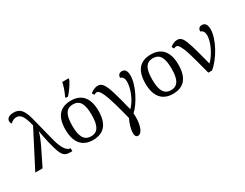

<svg xmlns="http://www.w3.org/2000/svg" viewBox="-99 -1455 3000 2353"><g transform="rotate(-30 1401.5 -278.0)"><path d="M272.9 -514.2 7.8 0H110.8L237.8 -257.8C256.8 -296.4 291 -378.9 296.9 -414.1H299.8C301.3 -399.4 307.6 -362.3 316.9 -318.8C326.7 -270.5 340.3 -210 357.9 -149.9C377 -85 393.6 -47.4 416.5 -26.4C439.5 -4.9 467.3 0 508.8 0H532.2V-42H526.9C506.8 -42 483.4 -56.2 460.9 -87.4C438.5 -118.7 416.5 -167 398.9 -235.8L310.1 -585.9C292.5 -656.2 271 -702.6 244.1 -731C216.8 -759.3 184.6 -770 144 -770C78.1 -770 43.9 -741.7 43.9 -705.1C43.9 -687 49.8 -671.9 61 -664.1C77.1 -684.1 106 -704.1 143.1 -704.1C169.9 -704.1 192.9 -695.3 214.4 -667.5C235.8 -639.6 254.9 -592.3 272.9 -514.2Z M1057.1 -269C1057.1 -362.8 1035.6 -432.1 995.6 -478C955.6 -523.9 897.5 -545.9 825.2 -545.9C670.4 -545.9 590.3 -456.1 590.3 -269C590.3 -175.3 612.3 -105.5 652.3 -59.1C692.4 -12.7 750 9.8 822.3 9.8C976.1 9.8 1057.1 -81.1 1057.1 -269ZM687 -269C687 -417 722.7 -493.2 823.2 -493.2C873.5 -493.2 907.7 -474.1 929.2 -437C950.7 -399.4 960 -343.3 960 -269C960 -194.8 951.2 -138.2 929.7 -100.1C908.2 -62 874.5 -42 824.2 -42C723.6 -42 687 -121.6 687 -269ZM788.1 -606H820.8C841.3 -628.4 868.2 -662.6 892.1 -697.8C915.5 -731.9 934.1 -764.6 939 -784.2V-795.9H849.1C840.3 -746.1 810.5 -664.6 788.1 -621.1Z M1200.2 -539.1C1161.1 -539.1 1118.2 -516.6 1092.3 -493.2L1112.3 -462.9C1124.5 -470.2 1138.2 -476.1 1152.3 -476.1C1183.1 -476.1 1213.4 -420.4 1242.7 -337.4C1262.7 -279.8 1283.2 -209 1304.2 -129.4L1336.4 -4.9C1313 43.5 1285.2 111.8 1285.2 184.1C1285.2 217.8 1298.8 240.2 1326.2 240.2C1352.1 240.2 1374.5 217.8 1390.6 179.2C1406.2 140.6 1415.5 86.9 1415.5 23.9C1415.5 7.8 1414.6 -8.8 1413.1 -25.9C1457.5 -66.4 1505.9 -132.8 1546.4 -213.4C1586.4 -293 1613.3 -377.9 1613.3 -449.2C1613.3 -495.1 1600.1 -545.9 1546.4 -545.9C1513.2 -545.9 1488.3 -526.9 1488.3 -485.8C1523.4 -476.6 1539.1 -445.8 1539.1 -404.8C1539.1 -313 1487.8 -171.4 1404.3 -88.9C1374.5 -209.5 1351.1 -299.3 1330.6 -365.7C1320.3 -398.9 1310.1 -426.8 1300.8 -449.2C1272.5 -514.2 1244.1 -539.1 1200.2 -539.1Z M2188.5 -269C2188.5 -362.8 2167 -432.1 2127 -478C2086.9 -523.9 2028.8 -545.9 1956.5 -545.9C1801.8 -545.9 1721.7 -456.1 1721.7 -269C1721.7 -175.3 1743.7 -105.5 1783.7 -59.1C1823.7 -12.7 1881.3 9.8 1953.6 9.8C2107.4 9.8 2188.5 -81.1 2188.5 -269ZM1818.4 -269C1818.4 -417 1854 -493.2 1954.6 -493.2C2004.9 -493.2 2039.1 -474.1 2060.5 -437C2082 -399.4 2091.3 -343.3 2091.3 -269C2091.3 -194.8 2082.5 -138.2 2061 -100.1C2039.6 -62 2005.9 -42 1955.6 -42C1855 -42 1818.4 -121.6 1818.4 -269Z M2747.6 -449.2C2747.6 -496.1 2732.4 -545.9 2678.7 -545.9C2645.5 -545.9 2622.6 -526.9 2622.6 -485.8C2657.7 -476.6 2673.8 -445.8 2673.8 -404.8C2673.8 -313.5 2608.4 -170.4 2524.4 -88.9C2493.7 -207.5 2470.2 -297.4 2450.2 -363.8C2439.9 -397 2430.7 -424.8 2421.9 -447.3C2396 -512.2 2369.6 -539.1 2324.7 -539.1C2284.2 -539.1 2249.5 -520 2223.6 -497.1L2241.7 -465.8C2253.4 -473.1 2265.6 -476.1 2276.9 -476.1C2307.6 -476.1 2335.9 -418.9 2363.8 -335C2391.6 -249 2422.4 -128.9 2456.5 0H2509.8C2566.9 -47.4 2626.5 -122.1 2672.4 -206.5C2717.8 -290.5 2747.6 -377.9 2747.6 -449.2Z"/></g></svg>

Font: The Erased English
Style: Regular
Weight: 400
Designer: Monotype Design team + ligartures altered by 180 Amsterdam
Foundry: Monotype Imaging Inc.
Version: Version 1.030;Glyphs 3.1.2 (3151)